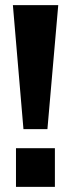

<svg xmlns="http://www.w3.org/2000/svg" viewBox="-20 -725 275 745"><path d="M71 -224 30 -705H206L164 -224ZM42 0V-150H193V0Z"/></svg>

Font: Nunito Sans 10pt Condensed ExtraBold
Style: Regular
Weight: 800
Width: 3
Designer: Vernon Adams
Foundry: Vernon Adams
Version: Version 3.101;gftools[0.9.27]